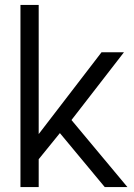

<svg xmlns="http://www.w3.org/2000/svg" viewBox="-20 -759 542 779"><path d="M63 0H137V-113L223 -219L405 0H497L270 -272L483 -547H392L137 -215V-739H63Z"/></svg>

Font: Involve
Style: Regular
Weight: 400
Designer: Stefan Peev
Foundry: Context Ltd.
Version: Version 1.001